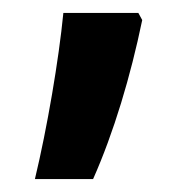

<svg xmlns="http://www.w3.org/2000/svg" viewBox="-20 -144 294 297"><path d="M194 -124H78C71 -52 53 54 34 133H124C156 61 182 -26 200 -113Z"/></svg>

Font: Noto Sans Arabic Cond SemBd
Style: Regular
Weight: 600
Width: 3
Designer: Monotype Design Team, Nadine Chahine, Nizar Qandah and Khaled Hosny
Foundry: Monotype Imaging Inc.
Version: Version 2.012